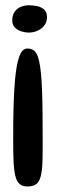

<svg xmlns="http://www.w3.org/2000/svg" viewBox="-20 -464 242 713"><path d="M81.5 -284Q92 -284 100.2 -280Q108.5 -276 114.8 -266Q121 -256 125 -238.5Q129 -221 131.8 -194.5Q134.5 -168 136 -131Q137.5 -94 138 -44.2Q138.5 5.5 138.5 68.5Q138.5 95 138.2 116.2Q138 137.5 136.8 154Q135.5 170.5 133 183Q130.5 195.5 126.5 204.2Q122.5 213 116.5 218.2Q110.5 223.5 101.8 226Q93 228.5 82 228.5Q70.5 228.5 62.5 225.2Q54.5 222 48.8 215.2Q43 208.5 39.5 198Q36 187.5 33.8 173Q31.5 158.5 30.5 139Q29.5 119.5 29.2 95.2Q29 71 29 41.5Q29 -16.5 30.2 -62Q31.5 -107.5 33.8 -141.8Q36 -176 39.5 -200.5Q43 -225 47.5 -241.2Q52 -257.5 57.2 -266.8Q62.5 -276 68.5 -280Q74.5 -284 81.5 -284ZM87.5 -444.5Q102.5 -444.5 118 -441.2Q133.5 -438 144 -428.5Q154.5 -419 154.5 -400Q154.5 -382.5 144.8 -369.8Q135 -357 119.5 -350Q104 -343 86.5 -343Q73.5 -343 59.2 -347.5Q45 -352 35.2 -362Q25.5 -372 25.5 -387.5Q25.5 -408 34.5 -420.5Q43.5 -433 57.8 -438.8Q72 -444.5 87.5 -444.5Z"/></svg>

Font: Gluten
Style: Regular
Weight: 400
Designer: Tyler Finck
Foundry: Etcetera Type Company
Version: Version 1.300